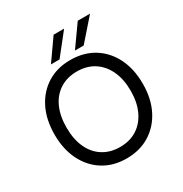

<svg xmlns="http://www.w3.org/2000/svg" viewBox="-205 -1054 1159 1219"><g transform="rotate(-30 374.0 -444.5)"><path d="M372 12Q276 12 203.5 -33Q131 -78 90.5 -159Q50 -240 50 -348Q50 -457 90.5 -538Q131 -619 203.5 -664Q276 -709 372 -709Q470 -709 543 -664Q616 -619 656.5 -538Q697 -457 697 -348Q697 -240 656 -159Q615 -78 542 -33Q469 12 372 12ZM372 -72Q445 -72 497.5 -106Q550 -140 579 -202Q608 -264 608 -348Q608 -433 579 -495Q550 -557 497.5 -591Q445 -625 372 -625Q301 -625 248 -591.5Q195 -558 166.5 -496Q138 -434 138 -348Q138 -263 166.5 -201Q195 -139 248 -105.5Q301 -72 372 -72ZM429 -746 539 -901H629L493 -746ZM253 -746 362 -901H439L316 -746Z"/></g></svg>

Font: Hanken Grotesk
Style: Regular
Weight: 400
Designer: Alfredo Marco Pradil
Foundry: Hanken Design Co.
Version: Version 3.013